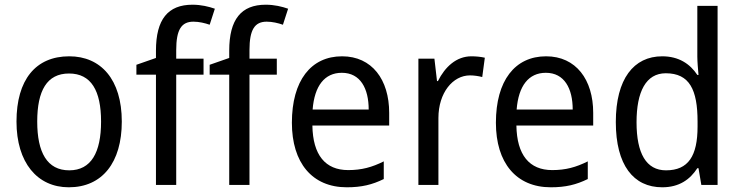

<svg xmlns="http://www.w3.org/2000/svg" viewBox="-20 -785 3143 815"><path d="M497 -269C497 -448 408 -546 274 -546C131 -546 50 -446 50 -269C50 -95 138 10 272 10C414 10 497 -95 497 -269ZM138 -269C138 -400 179 -473 273 -473C367 -473 409 -400 409 -269C409 -138 367 -62 274 -62C180 -62 138 -138 138 -269Z M844 -468V-536H728V-572C728 -659 750 -693 801 -693C825 -693 850 -687 870 -680L892 -748C866 -757 834 -765 797 -765C693 -765 642 -703 642 -570V-539L559 -510V-468H642V0H728V-468Z M1155 -468V-536H1039V-572C1039 -659 1061 -693 1112 -693C1136 -693 1161 -687 1181 -680L1203 -748C1177 -757 1145 -765 1108 -765C1004 -765 953 -703 953 -570V-539L870 -510V-468H953V0H1039V-468Z M1432 -546C1300 -546 1219 -443 1219 -264C1219 -94 1305 10 1452 10C1515 10 1560 -1 1609 -25V-100C1559 -75 1515 -63 1458 -63C1361 -63 1308 -127 1306 -252H1632V-306C1632 -447 1559 -546 1432 -546ZM1431 -476C1510 -476 1545 -409 1545 -320H1307C1315 -421 1358 -476 1431 -476Z M1981 -546C1917 -546 1869 -501 1839 -441H1835L1824 -536H1756V0H1841V-284C1841 -391 1902 -465 1975 -465C1992 -465 2012 -462 2027 -458L2038 -540C2021 -544 2000 -546 1981 -546Z M2298 -546C2166 -546 2085 -443 2085 -264C2085 -94 2171 10 2318 10C2381 10 2426 -1 2475 -25V-100C2425 -75 2381 -63 2324 -63C2227 -63 2174 -127 2172 -252H2498V-306C2498 -447 2425 -546 2298 -546ZM2297 -476C2376 -476 2411 -409 2411 -320H2173C2181 -421 2224 -476 2297 -476Z M2791 10C2863 10 2909 -23 2940 -71H2945L2957 0H3026V-760H2940V-545C2940 -524 2943 -489 2945 -467H2940C2909 -514 2861 -546 2791 -546C2670 -546 2594 -450 2594 -267C2594 -84 2669 10 2791 10ZM2807 -62C2723 -62 2682 -134 2682 -266C2682 -396 2722 -474 2806 -474C2907 -474 2941 -404 2941 -269V-248C2941 -123 2902 -62 2807 -62Z"/></svg>

Font: Noto Sans Khmer UI SemiCondensed
Style: Regular
Weight: 400
Width: 4
Designer: Danh Hong and the Monotype Design Team
Foundry: Monotype Imaging Inc.
Version: Version 2.002